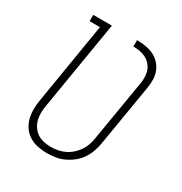

<svg xmlns="http://www.w3.org/2000/svg" viewBox="-173 -863 946 998"><g transform="rotate(30 300.0 -363.5)"><path d="M249 8Q221 8 193.5 2.5Q166 -3 143.5 -17Q121 -31 105.5 -52.5Q90 -74 83 -100Q76 -126 76 -154.5Q76 -183 81 -211L161 -697H99V-735H211L123 -204Q119 -182 118.5 -160Q118 -138 123 -118Q128 -98 139.5 -80.5Q151 -63 168 -51.5Q185 -40 206.5 -35Q228 -30 249 -30Q271 -30 292 -34Q313 -38 333 -47.5Q353 -57 370 -72Q387 -87 399.5 -105.5Q412 -124 419 -144.5Q426 -165 429 -186L490 -551Q493 -571 492.5 -590.5Q492 -610 485.5 -627.5Q479 -645 466.5 -659Q454 -673 437.5 -681.5Q421 -690 401.5 -693.5Q382 -697 362 -697V-735Q388 -735 413 -731Q438 -727 460 -717Q482 -707 499 -689.5Q516 -672 525.5 -650Q535 -628 536 -602Q537 -576 533 -551L471 -179Q467 -154 458 -128.5Q449 -103 434 -80.5Q419 -58 397 -40.5Q375 -23 350.5 -11.5Q326 0 300 4Q274 8 249 8Z"/></g></svg>

Font: Iosevka Slab XLtEx
Style: Italic
Weight: 200
Width: 7
Italic angle: -9°
Monospace: yes
Designer: Belleve Invis
Foundry: Belleve Invis
Version: Version 11.1.0; ttfautohint (v1.8.3)